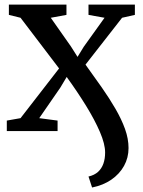

<svg xmlns="http://www.w3.org/2000/svg" viewBox="-20 -568 621 832"><path d="M379 244.5 363.5 197Q389 191 404.8 176.8Q420.5 162.5 428 141.2Q435.5 120 435.5 93Q435.5 56 413 3.8Q390.5 -48.5 352.8 -109.8Q315 -171 269 -234.5L241.5 -188.5L150 -56L229.5 -45.5V0H9.5V-45.5L69 -56L236 -271.5L69 -491L18.5 -503.5V-548H268V-503.5L200 -491L287.5 -366.5L316 -321.5L343 -365.5L433 -491L363.5 -503.5V-548H564.5V-503.5L509 -491L350.5 -288Q387 -237.5 420.5 -189.8Q454 -142 480.2 -96.8Q506.5 -51.5 521.8 -9Q537 33.5 537 73.5Q537 115.5 517.5 150.8Q498 186 462.5 210.5Q427 235 379 244.5Z"/></svg>

Font: Merriweather 36pt Medium
Style: Regular
Weight: 500
Version: Version 2.100